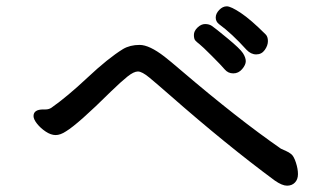

<svg xmlns="http://www.w3.org/2000/svg" viewBox="-20 -684 1040 607"><path d="M672 -608Q662 -616 662 -628.5Q662 -641 673 -652.5Q684 -664 697 -664Q710 -664 741.5 -643Q773 -622 820 -575Q827 -568 827 -554Q827 -540 817 -526Q807 -512 790 -512Q773 -512 759 -527Q713 -578 672 -608ZM597.5 -556Q593 -561 593 -573.5Q593 -586 604.5 -597Q616 -608 628.5 -608Q641 -608 650 -602Q659 -596 699 -563Q739 -530 748 -516Q757 -502 757 -490.5Q757 -479 745.5 -465.5Q734 -452 717.5 -452Q701 -452 690.5 -464.5Q680 -477 649.5 -507.5Q619 -538 610.5 -544.5Q602 -551 597.5 -556ZM86 -317Q86 -338 117 -338H124Q134 -338 142 -343Q192 -378 257 -439Q322 -500 369 -529Q391 -542 421.5 -542Q452 -542 500 -505Q518 -491 553 -461Q731 -309 868 -214Q876 -210 884.5 -206.5Q893 -203 901 -196.5Q909 -190 915.5 -170Q922 -150 922 -133.5Q922 -117 912.5 -107Q903 -97 887.5 -97Q872 -97 849 -113Q696 -226 516 -384Q476 -419 452.5 -438.5Q429 -458 416 -458Q403 -458 383 -442Q363 -426 331 -395Q227 -292 189 -269Q171 -257 156 -257Q141 -257 124.5 -268Q108 -279 97 -293Q86 -307 86 -317Z"/></svg>

Font: LXGW ZhenKai
Style: Regular
Weight: 400
Designer: LXGW / Fontworks Inc.
Foundry: LXGW / Fontworks Inc.
Version: Version 0.800;June 8, 2025